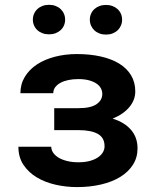

<svg xmlns="http://www.w3.org/2000/svg" viewBox="-20 -760 640 790"><path d="M536.6 -383.8Q536.6 -348.6 512 -319.1Q487.3 -289.6 443.4 -272Q493.2 -256.3 519.5 -225.3Q545.9 -194.3 545.9 -149.4Q545.9 -111.8 527.1 -82.3Q508.3 -52.7 475.1 -32.2Q441.9 -11.7 396.2 -1Q350.6 9.8 296.4 9.8Q252 9.8 208.7 0Q165.5 -9.8 131.6 -30Q97.7 -50.3 76.7 -81.5Q55.7 -112.8 55.7 -156.2H190.9Q190.9 -143.6 198.5 -132.1Q206.1 -120.6 220.2 -111.8Q234.4 -103 255.4 -97.7Q276.4 -92.3 302.7 -92.3Q329.6 -92.3 349.9 -97.9Q370.1 -103.5 383.5 -112.8Q397 -122.1 403.6 -133.8Q410.2 -145.5 410.2 -158.2Q410.2 -193.8 382.3 -209.2Q354.5 -224.6 302.7 -224.6H203.1V-314.9H302.7Q353.5 -314.9 377.2 -331.3Q400.9 -347.7 400.9 -373.5Q400.9 -384.8 395.5 -395.8Q390.1 -406.7 378.2 -415.3Q366.2 -423.8 347.4 -429.2Q328.6 -434.6 302.2 -434.6Q280.3 -434.6 261.5 -430.7Q242.7 -426.8 228.8 -419.2Q214.8 -411.6 207 -400.9Q199.2 -390.1 199.2 -376.5H64Q64 -414.1 82.3 -444.1Q100.6 -474.1 132.1 -494.9Q163.6 -515.6 206.1 -526.6Q248.5 -537.6 296.4 -537.6Q350.1 -537.6 394.5 -527.6Q439 -517.6 470.5 -498.3Q502 -479 519.3 -450.2Q536.6 -421.4 536.6 -383.8ZM115.2 -679.2Q115.2 -691.9 120.1 -703.1Q125 -714.4 133.8 -722.7Q142.6 -731 154.8 -735.6Q167 -740.2 181.6 -740.2Q196.3 -740.2 208.5 -735.6Q220.7 -731 229.5 -722.7Q238.3 -714.4 243.2 -703.1Q248 -691.9 248 -679.2Q248 -666.5 243.2 -655.3Q238.3 -644 229.5 -636Q220.7 -627.9 208.5 -623.3Q196.3 -618.7 181.6 -618.7Q167 -618.7 154.8 -623.3Q142.6 -627.9 133.8 -636Q125 -644 120.1 -655.3Q115.2 -666.5 115.2 -679.2ZM349.6 -679.2Q349.6 -691.9 354.5 -703.1Q359.4 -714.4 368.2 -722.4Q377 -730.5 389.2 -735.1Q401.4 -739.7 416 -739.7Q430.7 -739.7 442.9 -735.1Q455.1 -730.5 463.9 -722.4Q472.7 -714.4 477.5 -703.1Q482.4 -691.9 482.4 -679.2Q482.4 -666 477.5 -654.8Q472.7 -643.6 463.9 -635.3Q455.1 -627 442.9 -622.3Q430.7 -617.7 416 -617.7Q401.4 -617.7 389.2 -622.3Q377 -627 368.2 -635.3Q359.4 -643.6 354.5 -654.8Q349.6 -666 349.6 -679.2Z"/></svg>

Font: Roboto Mono
Style: Bold
Weight: 700
Designer: Google
Version: Version 2.000985; 2015; ttfautohint (v1.3)